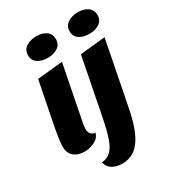

<svg xmlns="http://www.w3.org/2000/svg" viewBox="-222 -861 1060 1180"><g transform="rotate(-30 308.5 -271.5)"><path d="M128.7 20Q83.3 20 54.8 -3.7Q26.3 -27.3 26.3 -74.3Q26.3 -91.7 29.8 -119.2Q33.3 -146.7 38.8 -177.2Q44.3 -207.7 49.8 -235Q55.3 -262.3 58.7 -279.7L104.3 -510L283.7 -528L207 -137.7Q206 -129.7 204 -117.7Q202 -105.7 202 -95.7Q202 -77.7 212.2 -63.5Q222.3 -49.3 244.7 -47.7Q234.3 -12.7 200.3 3.7Q166.3 20 128.7 20ZM221.7 -592Q179 -592 150.8 -610.8Q122.7 -629.7 122.7 -666Q122.7 -703.7 152.5 -723.5Q182.3 -743.3 225 -743.3Q267.3 -743.3 294.3 -723.8Q321.3 -704.3 321.3 -668Q321.3 -630.3 292.7 -611.2Q264 -592 221.7 -592ZM293.3 200Q254.7 200 225.2 183.7Q195.7 167.3 186.7 130Q226 128 251.5 103.8Q277 79.7 294.8 27.7Q312.7 -24.3 329 -108.7L407.7 -510L586 -528L497.3 -76.3Q479.3 17.7 452 79.2Q424.7 140.7 386 170.3Q347.3 200 293.3 200ZM516.7 -592Q474 -592 445.8 -610.8Q417.7 -629.7 417.7 -666Q417.7 -703.7 447.7 -723.5Q477.7 -743.3 520.3 -743.3Q562.7 -743.3 589.7 -723.8Q616.7 -704.3 616.7 -668Q616.7 -630.3 587.8 -611.2Q559 -592 516.7 -592Z"/></g></svg>

Font: Sansita Swashed Light
Style: Regular
Weight: 300
Designer: Pablo Cosgaya
Foundry: Omnibus-Type
Version: Version 1.003